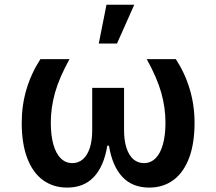

<svg xmlns="http://www.w3.org/2000/svg" viewBox="-20 -801 935 830"><path d="M443.9 -171.2Q429.3 -82.4 386 -36.2Q342.7 9.9 270.6 9.9Q210.2 9.9 166 -22.2Q121.8 -54.3 97.8 -117.2Q73.9 -180 73.9 -270.2Q73.9 -345.9 94.5 -415.1Q115.1 -484.4 154.8 -545.5H280.5Q236.2 -465.2 217.9 -400.6Q199.6 -335.9 199.6 -270.6Q199.6 -216.3 210.6 -176.8Q221.6 -137.4 242.5 -116.7Q263.5 -95.9 292.6 -95.9Q318.5 -95.9 337.9 -112.2Q357.2 -128.6 367.9 -160.7Q378.6 -192.8 378.6 -237.9V-421.2H516.3V-237.9Q516.3 -192.8 527 -160.7Q537.6 -128.6 557 -112.2Q576.3 -95.9 602.3 -95.9Q631.4 -95.9 652.3 -116.7Q673.3 -137.4 684.3 -176.8Q695.3 -216.3 695.3 -270.6Q695.3 -335.9 677 -400.6Q658.7 -465.2 614.3 -545.5H740.1Q779.8 -484.4 800.4 -415.1Q821 -345.9 821 -270.2Q821 -180 797.1 -117.2Q773.1 -54.3 729 -22.2Q685 9.9 625 9.9Q552.6 9.9 509.1 -36.2Q465.6 -82.4 451 -171.2ZM485.8 -612.9H407L440.3 -780.5H560.4Z"/></svg>

Font: Riot Sans
Style: Bold
Weight: 600
Designer: Rasmus Andersson
Foundry: rsms
Version: Version 4.001